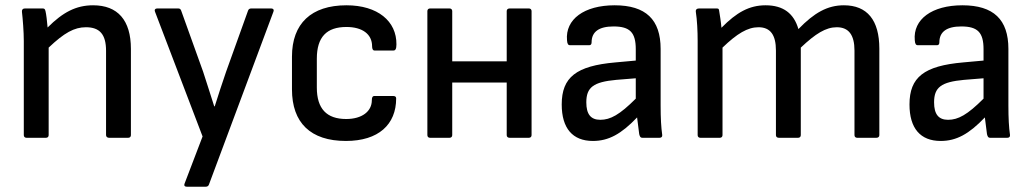

<svg xmlns="http://www.w3.org/2000/svg" viewBox="-20 -521 3903 726"><path d="M80 0H154C160 0 164 -4 164 -10V-341C223 -397 261 -418 305 -418C357 -418 381 -391 381 -329V-10C381 -4 386 0 392 0H465C471 0 475 -4 475 -10V-336C475 -445 425 -501 332 -501C268 -501 218 -475 160 -417C158 -441 155 -467 152 -479C150 -487 148 -489 141 -489H74C66 -489 62 -484 63 -476C66 -451 70 -401 70 -366V-10C70 -4 74 0 80 0Z M686 185H758C763 185 768 183 770 177L1014 -477C1017 -484 1013 -489 1006 -489H930C925 -489 920 -487 918 -481L835 -250C821 -208 805 -162 792 -119H790C776 -162 762 -208 748 -250L665 -481C663 -487 659 -489 654 -489H574C567 -489 563 -484 566 -477L746 -5L678 173C675 180 678 185 686 185Z M1288 12C1411 12 1478 -50 1478 -149C1478 -155 1474 -158 1467 -158H1395C1389 -158 1386 -153 1386 -142C1386 -100 1349 -71 1289 -71C1215 -71 1178 -110 1178 -190V-299C1178 -381 1215 -419 1290 -419C1350 -419 1387 -392 1387 -346C1387 -336 1390 -330 1396 -330H1468C1475 -330 1479 -336 1479 -353C1480 -441 1408 -501 1290 -501C1157 -501 1084 -432 1084 -307V-183C1084 -57 1154 12 1288 12Z M1606 0H1680C1686 0 1690 -4 1690 -10V-209H1896V-10C1896 -4 1900 0 1907 0H1980C1986 0 1990 -4 1990 -10V-479C1990 -485 1986 -489 1980 -489H1907C1900 -489 1896 -485 1896 -479V-289H1690V-479C1690 -485 1686 -489 1680 -489H1606C1600 -489 1596 -485 1596 -479V-10C1596 -4 1600 0 1606 0Z M2222 12C2281 12 2329 -14 2389 -77C2392 -51 2396 -23 2397 -14C2399 -6 2401 0 2409 0H2474C2481 0 2485 -4 2484 -11C2480 -39 2478 -74 2478 -122V-336C2478 -447 2422 -501 2304 -501C2189 -501 2117 -448 2124 -369C2125 -355 2128 -350 2136 -350H2208C2214 -350 2217 -354 2217 -361C2217 -401 2245 -421 2300 -421C2362 -421 2384 -398 2384 -335V-292L2307 -285C2159 -272 2104 -229 2104 -126C2104 -36 2145 12 2222 12ZM2197 -134C2197 -191 2224 -211 2310 -219L2384 -225V-148C2323 -87 2288 -68 2250 -68C2214 -68 2197 -89 2197 -134Z M2628 0H2702C2708 0 2712 -4 2712 -10V-341C2767 -394 2807 -418 2848 -418C2893 -418 2914 -389 2914 -330V-10C2914 -4 2918 0 2925 0H2998C3004 0 3008 -4 3008 -10V-341C3064 -394 3103 -418 3144 -418C3189 -418 3211 -389 3211 -330V-10C3211 -4 3215 0 3221 0H3294C3301 0 3305 -4 3305 -10V-337C3305 -445 3259 -501 3171 -501C3109 -501 3059 -473 2999 -411C2982 -470 2942 -501 2875 -501C2813 -501 2765 -474 2708 -416C2706 -440 2702 -463 2699 -482C2698 -488 2696 -489 2689 -489H2623C2614 -489 2610 -484 2611 -477C2616 -445 2618 -403 2618 -366V-10C2618 -4 2622 0 2628 0Z M3537 12C3596 12 3644 -14 3704 -77C3707 -51 3711 -23 3712 -14C3714 -6 3716 0 3724 0H3789C3796 0 3800 -4 3799 -11C3795 -39 3793 -74 3793 -122V-336C3793 -447 3737 -501 3619 -501C3504 -501 3432 -448 3439 -369C3440 -355 3443 -350 3451 -350H3523C3529 -350 3532 -354 3532 -361C3532 -401 3560 -421 3615 -421C3677 -421 3699 -398 3699 -335V-292L3622 -285C3474 -272 3419 -229 3419 -126C3419 -36 3460 12 3537 12ZM3512 -134C3512 -191 3539 -211 3625 -219L3699 -225V-148C3638 -87 3603 -68 3565 -68C3529 -68 3512 -89 3512 -134Z"/></svg>

Font: Sofia Sans Cond SemiBold
Style: Regular
Weight: 600
Width: 3
Designer: Botio Nikoltchev, Ani Petrova
Foundry: lettersoup
Version: Version 4.100